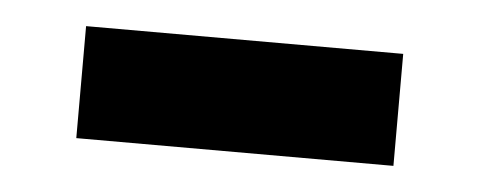

<svg xmlns="http://www.w3.org/2000/svg" viewBox="-26 -404 482 193"><g transform="rotate(5 215.0 -307.5)"><path d="M55 -251V-364H375V-251Z"/></g></svg>

Font: Wittgenstein Extrabold
Style: Regular
Weight: 800
Designer: Jörg Drees
Foundry: Jörg Drees
Version: Version 1.303; ttfautohint (v1.8.4.7-5d5b)